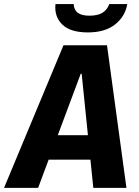

<svg xmlns="http://www.w3.org/2000/svg" viewBox="-50 -904 670 924"><path d="M-30.5 0 255.5 -686H465L558.5 0H399L343 -549H338.5L133.5 0ZM116.5 -135.5 133.5 -253.5H460L443 -135.5ZM373 -748Q288 -748 249.2 -786.5Q210.5 -825 217 -884.5H304.5Q306 -856.5 324.2 -842.5Q342.5 -828.5 380.5 -828.5Q420 -828.5 443 -842.5Q466 -856.5 476 -884.5H562.5Q552.5 -825 504 -786.5Q455.5 -748 373 -748Z"/></svg>

Font: Chivo Mono Medium
Style: Italic
Weight: 500
Italic angle: -8.05°
Monospace: yes
Designer: Hector Gatti
Foundry: Omnibus-Type
Version: Version 1.008